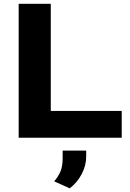

<svg xmlns="http://www.w3.org/2000/svg" viewBox="-20 -731 691 1019"><path d="M79.1 -710.9H249.5V-142.1H626V0H79.1ZM437.5 68.4V99.1Q437.5 147.5 413.6 192.9Q389.6 238.3 350.1 268.6L267.6 231.4Q290.5 204.6 301.5 177.5Q312.5 150.4 312.5 109.4V68.4Z"/></svg>

Font: Bert Sans Black
Style: Regular
Weight: 900
Designer: Christian Robertson, Adam Twardoch, & Cristiano Sobral
Foundry: Google
Version: Version 12.135;January 10, 2020;FontCreator 12.0.0.2547 64-b